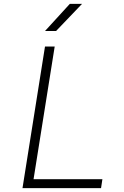

<svg xmlns="http://www.w3.org/2000/svg" viewBox="-20 -970 640 990"><path d="M96 0 212 -730H262L153 -46H508L501 0ZM212 -810 340 -950H403L269 -810Z"/></svg>

Font: JetBrains Mono Thin
Style: Italic
Weight: 100
Italic angle: -9°
Monospace: yes
Designer: Philipp Nurullin, Konstantin Bulenkov
Foundry: JetBrains
Version: Version 2.305; ttfautohint (v1.8.4.7-5d5b)